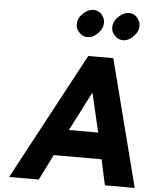

<svg xmlns="http://www.w3.org/2000/svg" viewBox="-69 -1168 1027 1234"><g transform="rotate(5 445.0 -551.5)"><path d="M523 -580 582 -327H393ZM476 -812 474 -809 37 7H227L229 5L310 -158H619L654 4L657 7H847L638 -809L636 -812ZM417 -1078C400 -1063 388 -1045 385 -1021C382 -997 387 -979 400 -964L406 -957C419 -942 437 -932 459 -932C481 -932 501 -941 518 -956L525 -963V-964C542 -979 554 -997 557 -1021C560 -1045 555 -1063 542 -1078V-1079L537 -1086C524 -1101 506 -1110 484 -1110C462 -1110 441 -1100 424 -1085ZM646 -1078C629 -1063 617 -1045 614 -1021C611 -997 616 -979 629 -964L635 -957C648 -942 666 -932 688 -932C710 -932 730 -941 747 -956L754 -963V-964C771 -979 783 -997 786 -1021C789 -1045 784 -1063 771 -1078V-1079L766 -1086C753 -1101 735 -1110 713 -1110C691 -1110 670 -1100 653 -1085ZM518 -957V-956ZM537 -1086 536 -1085ZM747 -957V-956ZM766 -1086 765 -1085Z"/></g></svg>

Font: Hussar Woodtype
Style: SeBdObl
Weight: 900
Foundry: Cannot Into Space Fonts
Version: Version 1.07